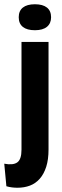

<svg xmlns="http://www.w3.org/2000/svg" viewBox="-52 -722 289 902"><path d="M30 160Q18 160 5 158.5Q-8 157 -22 153L-32 47Q9 55 29 41Q49 27 49 -19V-525H176V-20Q176 28 165 62Q154 96 134.5 118Q115 140 88.5 150Q62 160 30 160ZM112 -580Q75 -580 55.5 -595.5Q36 -611 36 -641Q36 -671 55.5 -686.5Q75 -702 112 -702Q149 -702 168.5 -686.5Q188 -671 188 -641Q188 -612 168.5 -596Q149 -580 112 -580Z"/></svg>

Font: Bricolage Grotesque 72pt SemiCondensed SemiBold
Style: Regular
Weight: 600
Width: 4
Designer: Mathieu Triay
Foundry: Atelier Triay
Version: Version 1.001;gftools[0.9.33.dev8+g029e19f]